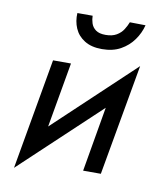

<svg xmlns="http://www.w3.org/2000/svg" viewBox="-82 -750 694 854"><g transform="rotate(10 264.5 -322.5)"><path d="M40 41 69 -83 514 -502 485 -377ZM141 -72 40 41 128 -460H209ZM425 0H345L412 -389L514 -502ZM267 -686Q267 -670 272.5 -652.5Q278 -635 293.5 -623.5Q309 -612 338 -612Q368 -612 387.5 -623.5Q407 -635 418 -652.5Q429 -670 435 -686L506 -685Q497 -649 474.5 -617.5Q452 -586 417 -566.5Q382 -547 333 -547Q285 -547 254 -566.5Q223 -586 209.5 -617.5Q196 -649 198 -686Z"/></g></svg>

Font: Jost
Style: Italic
Weight: 400
Italic angle: -5°
Version: Version 3.710